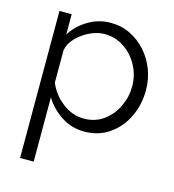

<svg xmlns="http://www.w3.org/2000/svg" viewBox="-110 -622 837 926"><g transform="rotate(15 308.5 -158.5)"><path d="M341 10Q276 10 224.5 -24Q173 -58 143 -108V213H75V-521H136V-420Q167 -469 218.5 -499.5Q270 -530 330 -530Q384 -530 429 -507.5Q474 -485 507.5 -447Q541 -409 559 -360.5Q577 -312 577 -260Q577 -187 547.5 -125.5Q518 -64 464.5 -27Q411 10 341 10ZM322 -50Q379 -50 420.5 -80.5Q462 -111 485 -159Q508 -207 508 -260Q508 -316 482 -364Q456 -412 412.5 -441Q369 -470 314 -470Q280 -470 242.5 -452.5Q205 -435 176.5 -405.5Q148 -376 143 -341V-181Q166 -126 215 -88Q264 -50 322 -50Z"/></g></svg>

Font: Raleway
Style: Regular
Weight: 400
Designer: Matt McInerney, Pablo Impallari, Rodrigo Fuenzalida
Foundry: Matt McInerney, Pablo Impallari, Rodrigo Fuenzalida
Version: Version 4.101;RELEASE